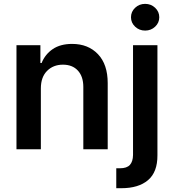

<svg xmlns="http://www.w3.org/2000/svg" viewBox="-20 -783 912 1007"><path d="M194.3 -319.3V0H66.4V-545.9H191.9V-452.6H198.2Q216.8 -498.5 256.8 -525.6Q296.9 -552.7 358.4 -552.7Q442.4 -552.7 493.7 -499Q544.9 -445.3 544.9 -347.2V0H417V-327.1Q417 -381.8 388.4 -412.8Q359.9 -443.8 310.1 -443.8Q259.3 -443.8 226.8 -411.1Q194.3 -378.4 194.3 -319.3ZM677.7 -545.9H805.7V31.2Q806.2 119.6 756.3 161.9Q706.5 204.1 616.2 204.1H589.8V99.6H608.4Q645.5 99.6 661.4 81.8Q677.2 64 677.7 29.8ZM741.2 -622.6Q710.4 -622.6 688.7 -643.1Q667 -663.6 667 -692.4Q667 -721.7 688.7 -742.2Q710.4 -762.7 741.2 -762.7Q772 -762.7 793.7 -742.2Q815.4 -721.7 815.4 -692.4Q815.4 -663.6 793.7 -643.1Q772 -622.6 741.2 -622.6Z"/></svg>

Font: Inter Semi Bold
Style: Regular
Weight: 600
Designer: Rasmus Andersson
Foundry: rsms
Version: Version 4.000;git-e0f93cc